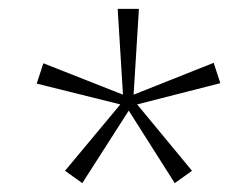

<svg xmlns="http://www.w3.org/2000/svg" viewBox="-20 -492 554 434"><path d="M375 -78 271 -242 166 -78 127 -106 252 -256 63 -303 78 -349 258 -278 246 -472H294L282 -278L463 -350L478 -304L290 -256L414 -106Z"/></svg>

Font: Genos Thin Light
Style: Regular
Weight: 300
Version: Version 1.010